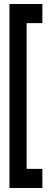

<svg xmlns="http://www.w3.org/2000/svg" viewBox="-20 -755 266 963"><path d="M27.5 188V-735H192.5V-639H113.5V92H192.5V188Z"/></svg>

Font: League Gothic SemiCondensed
Style: Regular
Weight: 400
Width: 4
Designer: The League of Moveable Type
Version: Version 2.001